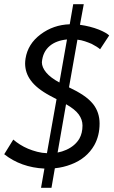

<svg xmlns="http://www.w3.org/2000/svg" viewBox="-20 -787 538 910"><path d="M224 103H174.5L190.5 12Q79.5 6.5 0 -56L43 -125.5Q56.5 -113.5 74.8 -102Q93 -90.5 113.2 -82Q133.5 -73.5 156.8 -67.5Q180 -61.5 202.5 -61L248 -317L217.5 -333Q152.5 -368 125 -407Q99.5 -442 99 -485.5Q99 -496.5 101 -509.5Q112 -579 172.5 -624.2Q233 -669.5 310.5 -672L327 -767H377L359 -669.5Q408.5 -662.5 449 -646.5Q484 -632 497.5 -619L454.5 -553.5Q449 -558.5 437.8 -565.8Q426.5 -573 414.5 -579Q399.5 -585.5 382.5 -591.2Q365.5 -597 347 -599L307 -373Q344.5 -355.5 373.5 -336.2Q402.5 -317 421.5 -293.5Q452 -254.5 452 -201.5Q452 -144 427 -99Q391 -36 317.5 -8Q280.5 6.5 240 10.5ZM261.5 -396 297.5 -600Q246.5 -595 216 -569.5Q182.5 -541.5 178.5 -492Q178.5 -468 198.8 -443.5Q219 -419 261.5 -396ZM253 -64Q274.5 -68 294.5 -77Q335.5 -95.5 356 -129.5Q371 -156 371 -192Q371 -220 353 -244.8Q335 -269.5 293 -293Z"/></svg>

Font: Lucymar Sans
Style: Italic
Weight: 400
Italic angle: -10°
Foundry: The League of Moveable Type (original font) / Main changes by Cristiano Sobral with portions from Mirco Monsees
Version: Version 2.00;August 30, 2020;FontCreator 13.0.0.2681 64-bit